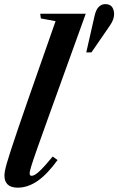

<svg xmlns="http://www.w3.org/2000/svg" viewBox="-20 -876 559 907"><path d="M64 10.5Q32 10.5 16.5 -4.2Q1 -19 1 -46Q1 -56 3.5 -69.8Q6 -83.5 12.8 -106.8Q19.5 -130 31.8 -167.8Q44 -205.5 63.5 -262.8Q83 -320 111.5 -402L242.5 -776L173 -789L170 -811H385L203.5 -308Q173.5 -224.5 155 -172Q136.5 -119.5 128.2 -92.5Q120 -65.5 120 -58.5Q120 -51.5 122.2 -48.5Q124.5 -45.5 130 -45.5Q143 -45.5 166.2 -67Q189.5 -88.5 229 -136.5L252 -120Q203.5 -53 157.5 -21.2Q111.5 10.5 64 10.5ZM387.5 -628.5 427 -802Q433.5 -831 446.8 -843.8Q460 -856.5 477 -856.5Q500 -856.5 509.5 -842.8Q519 -829 519 -809Q519 -798 515 -785.5Q511 -773 500 -756.5L412 -628.5Z"/></svg>

Font: Libre Caslon Condensed
Style: Italic
Weight: 400
Italic angle: -22.583°
Designer: Pablo Impallari, Rodrigo Fuenzalida, Katja Schimmel, Ertekin Erdin
Foundry: Pablo Impallari, Rodrigo Fuenzalida
Version: Version 2.000;gftools[0.9.33]